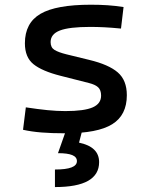

<svg xmlns="http://www.w3.org/2000/svg" viewBox="-20 -547 626 802"><path d="M252.9 9.8Q194.3 9.8 152.6 6.3Q110.8 2.9 76.2 -4.9L87.9 -98.6Q139.2 -90.8 178.5 -86.9Q217.8 -83 252.9 -83Q331.5 -83 366.9 -98.4Q402.3 -113.8 402.3 -147.5Q402.3 -170.9 389.9 -182.4Q377.4 -193.8 351.6 -200.2L232.4 -230.5Q155.8 -250 119.9 -278.8Q84 -307.6 84 -366.2Q84 -451.2 149.2 -489.3Q214.4 -527.3 359.4 -527.3Q397 -527.3 429.4 -525.1Q461.9 -522.9 496.1 -517.6L485.4 -427.7Q445.8 -431.6 415.5 -433.1Q385.3 -434.6 356.4 -434.6Q269.5 -434.6 230.5 -419.7Q191.4 -404.8 191.4 -371.1Q191.4 -348.6 207.5 -338.6Q223.6 -328.6 256.8 -320.3L352.5 -296.9Q434.1 -277.3 471.9 -244.6Q509.8 -211.9 509.8 -149.4Q509.8 -65.9 448.7 -28.1Q387.7 9.8 252.9 9.8ZM209.5 234.4V161.1Q255.9 161.1 278.6 152.3Q301.3 143.6 301.3 126Q301.3 108.9 281.7 100.8Q262.2 92.8 222.2 92.8L255.9 -2.9L322.3 2.4L310.1 48.8Q352.1 57.6 373 77.9Q394 98.1 394 130.4Q394 182.1 348.1 208.3Q302.2 234.4 209.5 234.4Z"/></svg>

Font: Cascadia Code
Style: Regular
Weight: 400
Designer: Aaron Bell
Foundry: Saja Typeworks
Version: Version 2404.023